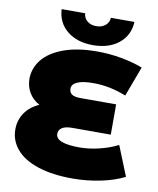

<svg xmlns="http://www.w3.org/2000/svg" viewBox="-99 -993 893 1086"><g transform="rotate(10 347.5 -450.5)"><path d="M689 -46Q633 -17 554 -0.5Q475 16 393 16Q275 16 192.5 -11.5Q110 -39 68 -88.5Q26 -138 26 -202Q26 -255 54.5 -297Q83 -339 136 -362Q96 -384 75.5 -419.5Q55 -455 55 -498Q55 -557 93.5 -606.5Q132 -656 211.5 -686Q291 -716 407 -716Q478 -716 546.5 -703.5Q615 -691 669 -670L605 -498Q511 -536 416 -536Q354 -536 323.5 -522Q293 -508 293 -483Q293 -462 308 -451Q323 -440 358 -440H563V-266H342Q303 -266 283.5 -253.5Q264 -241 264 -218Q264 -164 402 -164Q455 -164 514.5 -178.5Q574 -193 620 -217ZM166 -917H301Q303 -889 323.5 -872.5Q344 -856 375 -856Q406 -856 426.5 -872.5Q447 -889 449 -917H584Q580 -839 523 -793Q466 -747 375 -747Q284 -747 227 -793Q170 -839 166 -917Z"/></g></svg>

Font: Montserrat Alternates Black
Style: Regular
Weight: 900
Designer: Julieta Ulanovsky
Foundry: Julieta Ulanovsky
Version: Version 7.200